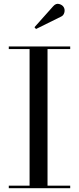

<svg xmlns="http://www.w3.org/2000/svg" viewBox="-20 -996 418 1016"><path d="M304 -908.5 170.5 -842.5 162.5 -852 261.5 -963Q276 -979.5 293.2 -974.8Q310.5 -970 317.5 -957.5Q324.5 -945 320.5 -929.8Q316.5 -914.5 304 -908.5ZM26.5 -13.5H136.5V-736.5H26.5V-750H351.5V-736.5H231.5V-13.5H351.5V0H26.5Z"/></svg>

Font: Bodoni* 16
Style: Regular
Weight: 400
Version: Version 2.2